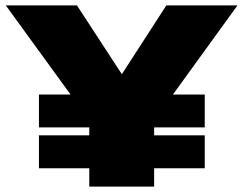

<svg xmlns="http://www.w3.org/2000/svg" viewBox="-20 -695 904 715"><path d="M125 -220.5H742.5V-343H125ZM125 -68.5H742.5V-191H125ZM312.5 0H554V-246.5L864.5 -675H599.5L434 -419H433.5L266.5 -675H1.5L312.5 -247Z"/></svg>

Font: Anybody SemiExpanded Black
Style: Regular
Weight: 900
Width: 6
Version: Version 1.113;gftools[0.9.25]